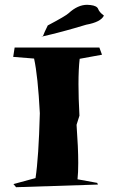

<svg xmlns="http://www.w3.org/2000/svg" viewBox="-20 -854 476 800"><path d="M47 -74 36 -87 128 -112Q141 -196 146 -382Q138 -537 122 -610L35 -617L41 -656H394L405 -626L312 -609Q307 -567 307 -503Q307 -446 311 -372L299 -334Q306 -238 306 -175Q306 -134 303 -107L385 -92L388 -85ZM158 -701Q164 -718 179 -748Q253 -787 266 -799Q304 -834 343 -834L357 -833Q384 -830 389 -816.5Q394 -803 413 -789Q400 -762 339 -751Q237 -720 152 -701Z"/></svg>

Font: Xiangcui Kesong Xiangcui Kesong
Style: Regular
Weight: 400
Version: Version 1.501;March 28, 2024;FontCreator 14.0.0.2814 64-bit